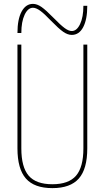

<svg xmlns="http://www.w3.org/2000/svg" viewBox="-20 -960 540 990"><path d="M250 10Q157 10 113.5 -39.5Q70 -89 70 -195V-730H90V-195Q90 -98 128 -54Q166 -10 250 -10Q334 -10 372 -54Q410 -98 410 -195V-730H430V-195Q430 -89 386.5 -39.5Q343 10 250 10ZM350 -780Q329 -780 306 -796Q283 -812 243 -853Q209 -889 187.5 -904.5Q166 -920 150 -920Q124 -920 107 -884Q90 -848 90 -790H70Q70 -861 91.5 -900.5Q113 -940 150 -940Q171 -940 194 -924Q217 -908 257 -867Q292 -831 313 -815.5Q334 -800 350 -800Q376 -800 393 -836Q410 -872 410 -930H430Q430 -860 409 -820Q388 -780 350 -780Z"/></svg>

Font: M PLUS 1 Code Thin
Style: Regular
Weight: 250
Designer: Coji Morishita
Foundry: UNDERFOREST DESIGN
Version: Version 1.002